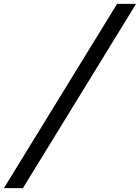

<svg xmlns="http://www.w3.org/2000/svg" viewBox="-138 -832 727 998"><path d="M-117.7 146 470.7 -812H569.3L-19 146Z"/></svg>

Font: Reddit Sans SemiBold
Style: Italic
Weight: 600
Italic angle: -11.25°
Designer: Stephen Hutchings
Version: Version 1.013